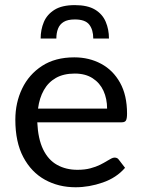

<svg xmlns="http://www.w3.org/2000/svg" viewBox="-20 -744 568 770"><path d="M283 7Q215 7 160.2 -23.2Q105.5 -53.5 73.5 -113.8Q41.5 -174 41.5 -264Q41.5 -332 68.8 -388.8Q96 -445.5 148.8 -479.8Q201.5 -514 278 -514Q337.5 -514 385.5 -488.2Q433.5 -462.5 461.5 -412.2Q489.5 -362 489.5 -288.5Q489.5 -268.5 485.2 -261Q481 -253.5 468 -253.5H129.5Q132.5 -187 153 -144.8Q173.5 -102.5 209 -82.8Q244.5 -63 290.5 -63Q320 -63 342.5 -69Q365 -75 381.5 -83.2Q398 -91.5 410 -99Q419 -104.5 426.2 -108.2Q433.5 -112 439.5 -112Q451 -112 456.5 -103.5L481.5 -71Q447 -31 392 -12Q337.5 7 283 7ZM409.5 -308.5Q409.5 -348 395 -379.8Q380.5 -411.5 351.5 -430.2Q322.5 -449 280 -449Q235 -449 204.2 -431.5Q173.5 -414 155.8 -382.5Q138 -351 132.5 -308.5ZM417 -589.5H354Q354 -624.5 338 -645.2Q322 -666 280 -666Q251.5 -666 235.5 -656.2Q219.5 -646.5 212.8 -629.2Q206 -612 206 -589.5H143Q143 -625 155.8 -655.5Q168.5 -686 199 -705Q229 -723.5 280 -723.5Q331 -723.5 361 -705.5Q391 -687.5 404 -656.5Q417 -626 417 -589.5Z"/></svg>

Font: Verano Sans
Style: Regular
Weight: 400
Designer: Lukasz Dziedzic with Adam Twardoch and Botio Nikoltchev
Foundry: tyPoland Lukasz Dziedzic
Version: Version 3.001;December 28, 2019;FontCreator 12.0.0.2547 64-b